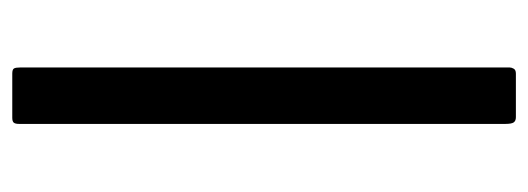

<svg xmlns="http://www.w3.org/2000/svg" viewBox="-294 -453 861 313"><g transform="rotate(-90 136.5 -296.5)"><path d="M173 -707Q180 -707 181.5 -704Q183 -701 183 -694V104Q183 107 181 110.5Q179 114 173 114H102Q96 114 93.5 110.5Q91 107 91 97V-696Q91 -702 93 -704.5Q95 -707 101 -707Z"/></g></svg>

Font: Glory Medium
Style: Regular
Weight: 500
Designer: Robert Leuschke
Foundry: Robert Leuschke
Version: Version 1.011